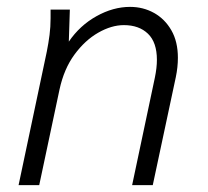

<svg xmlns="http://www.w3.org/2000/svg" viewBox="-20 -538 605 558"><path d="M34 0 116 -388Q121 -413 124 -436.5Q127 -460 127 -485V-510H183L180 -417Q212 -464 260.5 -491Q309 -518 358 -518Q396 -518 427.5 -500.5Q459 -483 478 -450Q497 -417 497 -370Q497 -343 491 -314L424 0H364L430 -312Q436 -341 436 -364Q436 -415 410 -440Q384 -465 340 -465Q304 -465 265.5 -443Q227 -421 196.5 -379.5Q166 -338 153 -278L94 0Z"/></svg>

Font: Radio Canada Light
Style: Italic
Weight: 300
Italic angle: -12°
Designer: Charles Daoud, Etienne Aubert Bonn, Alexandre Saumier Demers, Jacques Le Bailly
Foundry: Radio-Canada
Version: Version 2.104; ttfautohint (v1.8.4.7-5d5b);gftools[0.9.28.de